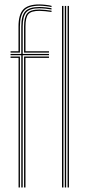

<svg xmlns="http://www.w3.org/2000/svg" viewBox="-20 -826 383 846"><path d="M73.8 0V-582.8H26.5V-588.5H73.8V-709.2Q73.8 -757.2 91.5 -776.2Q109.2 -795.2 153.5 -795.2Q166 -795.2 182 -793.5Q198 -791.8 207 -789.8V-784.2Q196.8 -786.2 180.8 -787.9Q164.8 -789.5 153.5 -789.5Q112.2 -789.5 96.1 -772Q80 -754.5 80 -709.2V-588.5H195.8V-582.8H80V0ZM61.8 0V-571H26.5V-576.8H67.8V0ZM86 0V-576.8H195.8V-571H92.2V0ZM26.5 -594.2V-600H61.5V-709.2Q61.5 -761 82.1 -783.8Q102.8 -806.5 153.5 -806.5Q165.5 -806.5 182.1 -804.6Q198.8 -802.8 207 -800.2V-794.8Q198 -797.2 182 -799Q166 -800.8 153.5 -800.8Q106.5 -800.8 87.1 -780Q67.8 -759.2 67.8 -709.2V-594.2ZM86 -594.2V-709.2Q86 -750.5 100 -767.2Q114 -784 153.5 -784Q163.5 -784 179.9 -782.4Q196.2 -780.8 207 -778.8V-773.2Q195.5 -775 179.8 -776.6Q164 -778.2 153.5 -778.2Q118.2 -778.2 105.2 -763.9Q92.2 -749.5 92.2 -709.2V-600H195.8V-594.2ZM277.8 0V-800H283.8V0ZM253.2 0V-800H259.5V0ZM265.5 0V-800H271.5V0Z"/></svg>

Font: Big Shoulders Inline Display ExtraLight
Style: Regular
Weight: 250
Version: Version 2.002